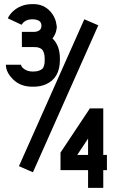

<svg xmlns="http://www.w3.org/2000/svg" viewBox="-20 -803 565 925"><path d="M404.3 -135.3 352.1 -56.6H404.3ZM386.2 -710 453.6 -681.2 138.7 26.9 71.3 -2.4ZM271.5 -67.9 413.1 -280.8H477.5V-56.6H495.1V16.6H477.5V102.1H404.3V16.6H271.5ZM135.7 -710Q100.1 -710 84 -683.6L17.6 -714.8Q25.9 -732.4 40.5 -746.6Q79.1 -783.2 135.7 -783.2H141.6Q190.9 -783.2 223.6 -746.6Q249 -717.3 252.9 -678.7H253.4V-666.5H252.9Q250 -639.6 232.9 -617.7Q268.6 -584 268.6 -520V-514.6Q268.6 -425.8 200.2 -396.5Q174.3 -385.3 141.6 -385.3H135.7Q79.1 -385.3 43.7 -419.9Q8.3 -454.6 8.3 -491.2H81.5Q81.5 -480.5 97.9 -469.5Q114.3 -458.5 135.7 -458.5H141.6Q156.7 -458.5 167.5 -462.4Q178.2 -466.3 183.6 -471.2Q189 -476.1 191.7 -485.1Q194.3 -494.1 194.8 -499.5Q195.3 -504.9 195.3 -514.6V-520Q195.3 -536.1 191.7 -547.4Q188 -558.6 183.1 -564Q178.2 -569.3 169.9 -572.3Q161.6 -575.2 156.2 -575.7Q150.9 -576.2 141.6 -576.2H85.4V-649.4H142.1Q159.7 -649.4 169.7 -657Q179.7 -664.6 179.7 -678.2Q179.7 -692.9 171.1 -700.4Q162.6 -708 141.6 -710Z"/></svg>

Font: Anka/Coder Condensed
Style: Regular
Weight: 400
Width: 4
Monospace: yes
Version: Version 1.100